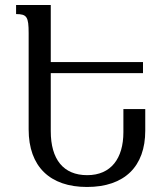

<svg xmlns="http://www.w3.org/2000/svg" viewBox="-20 -734 658 764"><path d="M326 10C476 10 558 -72 558 -214V-300H471V-208C471 -104 422 -37 327 -37C232 -37 182 -100 182 -212V-443H549V-487H182V-714H44V-678C87 -678 94 -667 94 -602V-219C94 -71 179 10 326 10Z"/></svg>

Font: Noto Serif Armenian SemiCondensed
Style: Regular
Weight: 400
Width: 4
Designer: Monotype Design Team
Foundry: Monotype Imaging Inc.
Version: Version 2.008